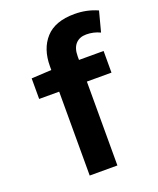

<svg xmlns="http://www.w3.org/2000/svg" viewBox="-145 -872 790 960"><g transform="rotate(-20 250.0 -392.5)"><path d="M490.2 -759.8 461.9 -652.3Q427.7 -668.9 388.7 -668.9Q352.5 -668.9 332 -646.5Q311.5 -624 311.5 -581.1V-561.5H442.4V-446.3H311.5V0H164.1V-446.3H57.6V-555.7L164.1 -561.5V-581.1Q164.1 -673.8 214.4 -729.5Q264.6 -785.2 368.2 -785.2Q433.6 -785.2 490.2 -759.8Z"/></g></svg>

Font: GenEi Gothic M Regular
Style: Bold
Weight: 700
Designer: o_tamon (Modified); [Source Han Sans]
Ryoko NISHIZUKA  (kana & ideographs); Paul D. Hunt (Latin, Greek & Cyrillic); Wenl
Version: Version 1.1a;Original Version 1.004